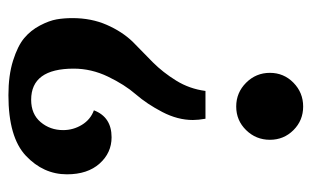

<svg xmlns="http://www.w3.org/2000/svg" viewBox="-162 -331 740 456"><g transform="rotate(90 208.0 -103.0)"><path d="M23 95Q23 50 39 13.5Q55 -23 79 -48L128 -96Q152 -120 171.5 -151.5Q191 -183 196 -221H262Q265 -204 265 -191Q265 -155 246 -118.5Q227 -82 204 -55.5Q181 -29 162 10.5Q143 50 143 92Q143 193 217 193Q251 193 270 170.5Q289 148 289 117Q289 93 276.5 72.5Q264 52 242 44Q258 2 306 2Q343 2 368.5 30.5Q394 59 394 108Q394 164 350 205.5Q306 247 206 247Q159 247 124 236Q89 225 70.5 209.5Q52 194 40.5 172Q29 150 26 132.5Q23 115 23 95ZM176.5 -317.5Q153 -341 153 -374Q153 -407 176.5 -430Q200 -453 233 -453Q266 -453 289 -430Q312 -407 312 -374Q312 -341 289 -317.5Q266 -294 233 -294Q200 -294 176.5 -317.5Z"/></g></svg>

Font: Lobster Two
Style: Bold
Weight: 700
Designer: Pablo Impallari
Foundry: Pablo Impallari. www.impallari.com
Version: Version 1.006